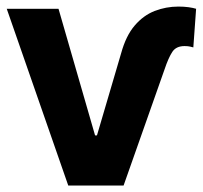

<svg xmlns="http://www.w3.org/2000/svg" viewBox="-20 -573 627 593"><path d="M0.8 -545.9H160.7L273.6 -154.9H279.5L354.1 -408.4Q369 -462.6 396 -494.1Q423 -525.7 457.9 -539.2Q492.8 -552.7 531.1 -552.7Q548.1 -552.7 562 -550.8Q575.8 -548.9 585.7 -545.9L577.1 -426.6Q573.3 -427.5 567 -429.1Q560.6 -430.7 550 -430.7Q524.3 -430.7 512.5 -413.2Q500.6 -395.7 487.9 -357.8L361.7 0H190.8Z"/></svg>

Font: Inter Tight
Style: Regular
Weight: 400
Designer: Rasmus Andersson
Foundry: rsms
Version: Version 3.002